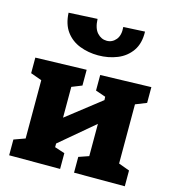

<svg xmlns="http://www.w3.org/2000/svg" viewBox="-118 -914 918 1012"><g transform="rotate(15 340.5 -407.5)"><path d="M25 0V-86L86 -108V-426L25 -448V-533L303 -541V-455L248 -433V-265L435 -411L434 -429L379 -448V-533L656 -541V-455L596 -431V-108L656 -86V0H379V-86L434 -105V-281L248 -124V-104L303 -86V0ZM341 -630Q287 -630 240.5 -648Q194 -666 165 -705Q136 -744 133 -807L289 -815Q291 -764 313 -740Q335 -716 365 -716Q395 -716 415 -740Q435 -764 431 -809L548 -815Q550 -751 521.5 -710Q493 -669 445 -649.5Q397 -630 341 -630Z"/></g></svg>

Font: Bitter ExtraBold
Style: Regular
Weight: 800
Designer: Sol Matas, and Bitter project Authors
Foundry: Sol Matas
Version: Version 2.001